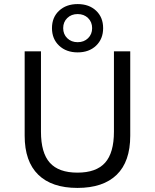

<svg xmlns="http://www.w3.org/2000/svg" viewBox="-20 -912 760 942"><path d="M270 -859.5Q305 -892 361 -892Q417 -892 451.5 -859.5Q486 -827 486 -774Q486 -721 451.5 -688Q417 -655 361 -655Q305 -655 270 -688Q235 -721 235 -774Q235 -827 270 -859.5ZM412 -823.5Q392 -843 361 -843Q330 -843 310 -823.5Q290 -804 290 -774Q290 -744 310 -724.5Q330 -705 361 -705Q392 -705 412 -724.5Q432 -744 432 -774Q432 -804 412 -823.5ZM619 -660V-246Q619 -119 552.5 -54.5Q486 10 360 10Q234 10 167.5 -55Q101 -120 101 -246V-660H181V-266Q181 -162 224.5 -113.5Q268 -65 360 -65Q452 -65 495.5 -113.5Q539 -162 539 -266V-660Z"/></svg>

Font: Work Sans
Style: Regular
Weight: 400
Designer: Wei Huang
Foundry: Wei Huang
Version: Version 1.032;PS 001.032;hotconv 1.0.70;makeotf.lib2.5.58329